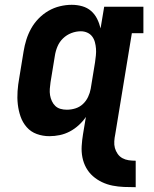

<svg xmlns="http://www.w3.org/2000/svg" viewBox="-20 -558 640 798"><path d="M544 220Q519 220 495 219Q471 218 448 213.5Q425 209 404 199Q383 189 366 174Q349 159 338 139Q327 119 322.5 96Q318 73 319.5 48.5Q321 24 325 0L337 -72Q325 -54 307.5 -38Q290 -22 270 -11.5Q250 -1 228.5 3.5Q207 8 185 8Q158 8 133 -1Q108 -10 91 -29.5Q74 -49 65.5 -73.5Q57 -98 54 -124.5Q51 -151 53 -179Q55 -207 60 -234L78 -344Q82 -369 89.5 -393Q97 -417 109.5 -439.5Q122 -462 140.5 -481Q159 -500 181.5 -513Q204 -526 229 -532Q254 -538 278 -538Q301 -538 322 -532Q343 -526 358.5 -512.5Q374 -499 383.5 -480Q393 -461 398 -440Q398 -440 398 -440Q398 -440 398 -440L413 -530H576V-420H528L459 0Q456 14 455 29Q454 44 457.5 57Q461 70 469 81.5Q477 93 489 99.5Q501 106 515 108Q529 110 544 110V220ZM258 -102Q276 -102 293.5 -107.5Q311 -113 324.5 -125.5Q338 -138 346 -155Q354 -172 357 -189L375 -299Q377 -313 378.5 -327.5Q380 -342 379 -355.5Q378 -369 374.5 -382.5Q371 -396 363 -406.5Q355 -417 342.5 -422.5Q330 -428 316 -428Q296 -428 276.5 -420.5Q257 -413 242 -398.5Q227 -384 219 -365Q211 -346 208 -326L190 -216Q188 -203 187 -189Q186 -175 188 -162.5Q190 -150 195.5 -138Q201 -126 210 -117.5Q219 -109 231.5 -105.5Q244 -102 258 -102Z"/></svg>

Font: Iosevka Curly Slab XBdExObl
Style: Regular
Weight: 800
Width: 7
Italic angle: -9°
Monospace: yes
Designer: Belleve Invis
Foundry: Belleve Invis
Version: Version 11.1.0; ttfautohint (v1.8.3)